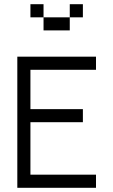

<svg xmlns="http://www.w3.org/2000/svg" viewBox="-20 -895 540 915"><path d="M437.5 0V-62.5H125Q125 -62.5 125 -312.5H375V-375H125V-562.5H437.5V-625H62.5Q62.5 -625 62.5 0ZM375 -812.5V-875H312.5V-812.5H187.5V-750H312.5V-812.5ZM187.5 -812.5V-875H125V-812.5Z"/></svg>

Font: Unifont
Style: Regular
Weight: 500
Version: Version 15.1.04